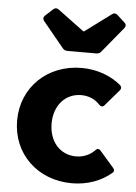

<svg xmlns="http://www.w3.org/2000/svg" viewBox="-53 -771 584 823"><g transform="rotate(5 239.0 -359.5)"><path d="M108.4 -670.9 199.2 -560.5C204.1 -554.7 210.9 -551.8 218.8 -551.8H343.8C351.6 -551.8 358.4 -554.7 363.3 -560.5L454.1 -670.9C460 -678.7 460 -686.5 453.1 -693.4L418.9 -724.6C412.1 -730.5 404.3 -731.4 396.5 -725.6L283.2 -641.6H279.3L166 -725.6C158.2 -731.4 150.4 -730.5 143.6 -724.6L109.4 -693.4C102.5 -686.5 102.5 -678.7 108.4 -670.9ZM287.1 11.7C354.5 11.7 414.1 -10.7 458 -48.8C464.8 -54.7 463.9 -62.5 458 -69.3L397.5 -138.7C390.6 -146.5 382.8 -146.5 375 -137.7C355.5 -117.2 327.1 -104.5 294.9 -104.5C227.5 -104.5 178.7 -157.2 178.7 -236.3C178.7 -314.5 227.5 -368.2 294.9 -368.2C328.1 -368.2 355.5 -355.5 375 -334C382.8 -326.2 390.6 -325.2 397.5 -333L458 -403.3C463.9 -410.2 463.9 -418.9 456.1 -425.8C413.1 -461.9 353.5 -484.4 287.1 -484.4C139.6 -484.4 30.3 -378.9 30.3 -236.3C30.3 -92.8 139.6 11.7 287.1 11.7Z"/></g></svg>

Font: Ed Sans Neue
Style: Bold
Weight: 700
Designer: Stephen Hutchings
Version: Version 1.004;PS 001.004;hotconv 1.0.88;makeotf.lib2.5.64775